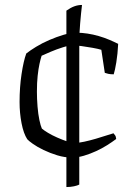

<svg xmlns="http://www.w3.org/2000/svg" viewBox="-20 -636 522 775"><path d="M270 0Q241 0 211.5 -9Q182 -18 156 -30.5Q130 -43 112.5 -55.5Q95 -68 90 -74Q75 -97 67 -138.5Q59 -180 59 -224Q59 -284 67 -337Q75 -390 86 -420Q101 -432 125.5 -447Q150 -462 179 -474.5Q208 -487 236.5 -495.5Q265 -504 289 -504Q310 -504 333 -500.5Q356 -497 378.5 -490.5Q401 -484 421 -475.5Q441 -467 457 -459Q455 -418 449.5 -384.5Q444 -351 439 -336Q426 -336 417 -338Q408 -340 403 -342L389 -435Q376 -439 353.5 -443Q331 -447 309 -450Q287 -453 274 -453Q259 -453 233.5 -445Q208 -437 184.5 -427Q161 -417 148 -411Q144 -399 139.5 -378.5Q135 -358 132 -330Q129 -302 129 -266Q129 -237 131.5 -206Q134 -175 139 -151.5Q144 -128 149 -117Q157 -110 173.5 -100Q190 -90 210.5 -81Q231 -72 250 -65.5Q269 -59 282 -59Q297 -59 320 -64Q343 -69 367 -76Q391 -83 410.5 -89.5Q430 -96 438 -98Q440 -95 444 -90.5Q448 -86 449 -75Q433 -63 412.5 -50Q392 -37 368 -26Q344 -15 319 -7.5Q294 0 270 0ZM248 119V-593Q265 -605 280 -610.5Q295 -616 311 -616Q307 -583 303.5 -541Q300 -499 300 -469V109Q293 113 278.5 116Q264 119 248 119Z"/></svg>

Font: Texturina 12pt ExtraLight
Style: Regular
Weight: 250
Designer: Guillermo Torres Carreño
Foundry: Omnibus-Type
Version: Version 1.002